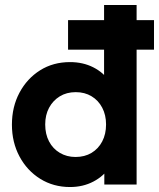

<svg xmlns="http://www.w3.org/2000/svg" viewBox="-20 -743 640 773"><path d="M254 -543V-662H600V-543ZM262 10Q195 10 142 -23Q89 -56 58.5 -113Q28 -170 28 -241Q28 -313 58.5 -370Q89 -427 141.5 -460Q194 -493 262 -493Q314 -493 355.5 -472Q397 -451 422.5 -413.5Q448 -376 450 -329V-157Q448 -110 423 -72Q398 -34 356 -12Q314 10 262 10ZM284 -111Q321 -111 348.5 -127.5Q376 -144 391.5 -173.5Q407 -203 407 -242Q407 -280 391.5 -309.5Q376 -339 348.5 -355.5Q321 -372 285 -372Q248 -372 220.5 -355Q193 -338 177.5 -309Q162 -280 162 -242Q162 -203 177.5 -173.5Q193 -144 221 -127.5Q249 -111 284 -111ZM530 0H400V-130L421 -248L399 -364V-723H530Z"/></svg>

Font: Outfit SemiBold
Style: Regular
Weight: 600
Designer: Rodrigo Fuenzalida
Foundry: fragTYPE
Version: Version 1.100;gftools[0.9.27]